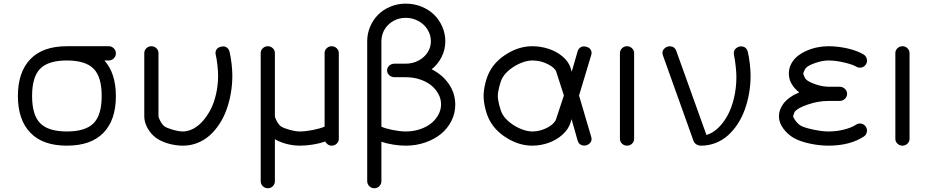

<svg xmlns="http://www.w3.org/2000/svg" viewBox="-20 -789 5024 1040"><path d="M569.3 -461.4H545.7Q607.7 -392.1 607.7 -267.3Q607.7 -139.4 540.4 -69.7Q473.1 0 342.3 0Q211.4 0 144.2 -70.3Q76.9 -140.6 76.9 -269.3Q76.9 -397.9 144.2 -468.3Q211.4 -538.6 342.3 -538.6H569.3Q585 -538.6 596.3 -527.2Q607.7 -515.9 607.7 -500Q607.7 -484.1 596.3 -472.8Q585 -461.4 569.3 -461.4ZM486.7 -417.1Q442.6 -461.4 342.3 -461.4Q241.9 -461.4 197.9 -417.1Q153.8 -372.8 153.8 -269.3Q153.8 -165.8 197.9 -121.3Q241.9 -76.9 342.3 -76.9Q442.6 -76.9 486.7 -121.3Q530.8 -165.8 530.8 -269.3Q530.8 -372.8 486.7 -417.1Z M1161.4 -380.9Q1161.4 -403.8 1157.5 -438Q1153.6 -472.2 1148.4 -493.2Q1145.3 -506.3 1150.8 -517.2Q1156.2 -528.1 1166.7 -532.7Q1177.2 -537.4 1188.8 -537.6Q1200.4 -537.8 1210.3 -530.2Q1220.2 -522.5 1223.4 -508.5Q1230 -481.2 1234.3 -444.6Q1238.5 -408 1238.5 -378.9Q1238.5 -330.6 1230.3 -283.7Q1222.2 -236.8 1206.9 -194.7Q1191.7 -152.6 1168.2 -116.9Q1144.8 -81.3 1115.6 -55.3Q1086.4 -29.3 1049.1 -14.6Q1011.7 0 970.2 0Q931.2 0 890.4 -11.8Q849.6 -23.7 823.5 -43.5Q796.4 -64 778.9 -95.6Q761.5 -127.2 761.5 -158.7V-501.5Q761.5 -516.6 772.8 -527.6Q784.2 -538.6 800 -538.6Q815.7 -538.6 827 -527.8Q838.4 -517.1 838.4 -502V-161.1Q838.4 -151.4 848.9 -132.3Q859.4 -113.3 871.1 -104.5Q884.3 -95.2 916.4 -86.1Q948.5 -76.9 970.2 -76.9Q997.3 -76.9 1024.8 -90.7Q1052.2 -104.5 1076.7 -131.3Q1101.1 -158.2 1120.1 -194.5Q1139.2 -230.7 1150.3 -279.2Q1161.4 -327.6 1161.4 -380.9Z M1741.7 -22.5Q1711.9 -12 1675 -6Q1638.2 0 1603.5 0Q1568.6 0 1531.7 -9.6Q1494.9 -19.3 1469 -35.2V192.4Q1469 208 1457.8 219.4Q1446.5 230.7 1430.7 230.7Q1414.8 230.7 1403.4 219.4Q1392.1 208 1392.1 192.4V-501.2Q1392.1 -516.6 1403.4 -527.6Q1414.8 -538.6 1430.7 -538.6Q1446.3 -538.6 1457.6 -527.8Q1469 -517.1 1469 -502V-161.1Q1469 -151.4 1479.5 -132.3Q1490 -113.3 1501.7 -104.5Q1514.9 -95.2 1548 -86.1Q1581.1 -76.9 1603.5 -76.9Q1634.5 -76.9 1674.3 -84.8Q1714.1 -92.8 1738.3 -103V-502Q1738.3 -517.1 1749.6 -527.8Q1761 -538.6 1776.6 -538.6Q1792.5 -538.6 1803.8 -527.6Q1815.2 -516.6 1815.2 -501.5V-79.8V-76.9V-36.9Q1815.2 -21.7 1803.8 -10.9Q1792.5 0 1776.6 0Q1765.1 0 1755.7 -6.5Q1746.3 -12.9 1741.7 -22.5Z M2446 -221.7Q2446 -175.3 2425.2 -134Q2404.3 -92.8 2368.5 -63.5Q2332.8 -34.2 2283.1 -17.1Q2233.4 0 2177.7 0Q2145.8 0 2110 -5.7Q2074.2 -11.5 2045.9 -21V192.4Q2045.9 208 2034.7 219.4Q2023.4 230.7 2007.6 230.7Q1991.7 230.7 1980.3 219.4Q1969 208 1969 192.4V-70.3V-75.7V-565.4Q1969 -606.9 1984.9 -644.4Q2000.7 -681.9 2028.2 -709.4Q2055.7 -736.8 2094.7 -753.1Q2133.8 -769.3 2177.7 -769.3Q2222.9 -769.3 2263.1 -753.1Q2303.2 -736.8 2331.3 -709.4Q2359.4 -681.9 2375.7 -644.4Q2392.1 -606.9 2392.1 -565.4Q2392.1 -520.5 2372.3 -480.8Q2352.5 -441.2 2318.1 -413.8Q2376.7 -384.5 2411.4 -333.9Q2446 -283.2 2446 -221.7ZM2117.9 -370.8Q2100.3 -370.8 2088.5 -381.5Q2076.7 -392.1 2076.7 -407.5Q2076.7 -422.9 2088.5 -433.5Q2100.3 -444.1 2117.9 -444.1H2177.7Q2214.4 -444.1 2245.7 -460.2Q2277.1 -476.3 2295.5 -504.3Q2314 -532.2 2314 -565.4Q2314 -600.1 2295.5 -629.4Q2277.1 -658.7 2245.7 -675.5Q2214.4 -692.4 2177.7 -692.4Q2141.1 -692.4 2110.8 -675.5Q2080.6 -658.7 2063.2 -629.5Q2045.9 -600.3 2045.9 -565.4V-102.5Q2069.3 -92.5 2108.6 -84.7Q2147.9 -76.9 2177.7 -76.9Q2218.8 -76.9 2254.9 -89Q2291 -101.1 2315.8 -121.2Q2340.6 -141.4 2354.9 -168.2Q2369.1 -195.1 2369.1 -223.9Q2369.1 -252.7 2354.9 -279.5Q2340.6 -306.4 2315.8 -326.5Q2291 -346.7 2254.9 -358.8Q2218.8 -370.8 2177.7 -370.8Z M2701.2 -171.4Q2714.8 -146.7 2743 -124.6Q2771.2 -102.5 2803.7 -89.7Q2836.2 -76.9 2863 -76.9Q2892.8 -76.9 2921.5 -87.4Q2950.2 -97.9 2968.8 -113.3Q2987.3 -128.7 2992.2 -143.8L3034.4 -272L2992.9 -400.6Q2986.3 -421.1 2947.9 -441.3Q2909.4 -461.4 2863 -461.4Q2836.2 -461.4 2803.7 -448.6Q2771.2 -435.8 2743 -413.7Q2714.8 -391.6 2701.2 -366.9Q2692.1 -350.3 2684.3 -319.5Q2676.5 -288.6 2676.5 -269.3Q2676.5 -250 2684.3 -219Q2692.1 -188 2701.2 -171.4ZM3076.9 -400.4 3108.6 -510.5Q3112.5 -524.2 3122.9 -531.4Q3133.3 -538.6 3144.8 -537.7Q3156.2 -536.9 3166.5 -531.7Q3176.8 -526.6 3181.6 -515.5Q3186.5 -504.4 3182.6 -491.2L3116.5 -271.7L3182.6 -47.1Q3189 -25.6 3173.1 -11.5Q3157.2 2.7 3136.1 -1.3Q3115 -5.4 3108.6 -28.1L3075.9 -143.8L3071 -126.5Q3059.6 -89.1 3027 -59.8Q2994.4 -30.5 2951.4 -15.3Q2908.4 0 2863 0Q2794.4 0 2729 -39.2Q2663.6 -78.4 2632.6 -136.2Q2617.9 -163.8 2608.8 -200.7Q2599.6 -237.5 2599.6 -269.3Q2599.6 -301 2608.8 -337.9Q2617.9 -374.8 2632.6 -402.3Q2663.6 -460.2 2729 -499.4Q2794.4 -538.6 2863 -538.6Q2908.4 -538.6 2951.7 -524.5Q2994.9 -510.5 3028 -482.4Q3061 -454.3 3071.8 -418Z M3337.9 -501.5Q3337.9 -516.6 3349.2 -527.6Q3360.6 -538.6 3376.5 -538.6Q3392.1 -538.6 3403.4 -527.6Q3414.8 -516.6 3414.8 -501.5V-36.9Q3414.8 -21.7 3403.6 -10.9Q3392.3 0 3376.5 0Q3360.6 0 3349.2 -10.9Q3337.9 -21.7 3337.9 -36.9Z M3968.8 -373Q3968.8 -397 3964.7 -433Q3960.7 -469 3955.6 -491.2Q3953.4 -501.2 3955.7 -510Q3958 -518.8 3963.6 -524.4Q3969.2 -530 3976.8 -533.9Q3984.4 -537.8 3992.8 -537.8Q4001.2 -537.8 4008.7 -535.3Q4016.1 -532.7 4022.1 -525.8Q4028.1 -518.8 4030.5 -508.5Q4037.1 -481.2 4041.4 -444.6Q4045.7 -408 4045.7 -378.9Q4045.7 -330.6 4037.5 -283.7Q4029.3 -236.8 4014 -194.7Q3998.8 -152.6 3975.3 -116.9Q3951.9 -81.3 3922.7 -55.3Q3893.6 -29.3 3856.2 -14.6Q3818.8 0 3777.3 0Q3762.9 0 3751.8 -7.2Q3740.7 -14.4 3736.8 -25.1L3570.6 -489.7Q3563.2 -511 3578.4 -525.9Q3593.5 -540.8 3614.7 -537.7Q3636 -534.7 3643.6 -512.2L3806.6 -57.9Q3837.9 -66.7 3866.9 -93.1Q3896 -119.6 3918.7 -159.5Q3941.4 -199.5 3955.1 -255.2Q3968.8 -311 3968.8 -373Z M4309.3 -288.6Q4284.2 -307.4 4268.6 -333.5Q4252.9 -359.6 4252.9 -390.9Q4252.9 -419.2 4266 -443.7Q4279.1 -468.3 4300.7 -485.4Q4322.3 -502.4 4350.2 -514.6Q4378.2 -526.9 4408.1 -532.7Q4438 -538.6 4467.5 -538.6Q4519 -538.6 4571.8 -526.4Q4624.5 -514.2 4658 -493.7Q4671.4 -485.4 4675.2 -469.8Q4679 -454.3 4670.7 -440.9Q4662.4 -427.2 4647 -423.5Q4631.6 -419.7 4617.9 -428Q4598.4 -439.9 4551.6 -450.7Q4504.9 -461.4 4467.5 -461.4Q4435.3 -461.4 4397 -448.2Q4358.6 -435.1 4345.7 -421.4Q4341.8 -417.2 4336.4 -405.4Q4331.1 -393.6 4331.1 -390.4Q4331.1 -387.2 4336.4 -375.4Q4341.8 -363.5 4345.7 -359.4Q4358.6 -345.7 4397 -332.5Q4435.3 -319.3 4467.5 -319.3H4527.1Q4544.4 -319.3 4556.4 -308Q4568.4 -296.6 4568.4 -280.8Q4568.4 -264.9 4556.4 -253.5Q4544.4 -242.2 4527.1 -242.2H4467.5Q4412.1 -242.2 4356.2 -223Q4300.3 -203.9 4285.4 -184.3Q4283.2 -181.6 4279.8 -171.9Q4276.4 -162.1 4276.1 -159.7Q4276.4 -152.1 4289.7 -134.2Q4303 -116.2 4320.3 -106.7Q4342 -95.9 4388.1 -86.4Q4434.1 -76.9 4467.5 -76.9Q4511.7 -76.9 4552 -87.2Q4592.3 -97.4 4616.5 -113.5Q4629.6 -122.3 4645.3 -119.3Q4660.9 -116.2 4669.7 -103Q4678.5 -89.8 4675.4 -74.1Q4672.4 -58.3 4659.2 -49.6Q4624 -25.9 4575.1 -12.9Q4526.1 0 4467.5 0Q4419.2 0 4366.6 -11.2Q4314 -22.5 4281.2 -40.8Q4246.8 -60.3 4223 -92.5Q4199.2 -124.8 4199.2 -158.7Q4199.2 -194.3 4222.7 -226.3Q4250 -263.7 4309.3 -288.6Z M4829.8 -501.5Q4829.8 -516.6 4841.2 -527.6Q4852.5 -538.6 4868.4 -538.6Q4884 -538.6 4895.4 -527.6Q4906.7 -516.6 4906.7 -501.5V-36.9Q4906.7 -21.7 4895.5 -10.9Q4884.3 0 4868.4 0Q4852.5 0 4841.2 -10.9Q4829.8 -21.7 4829.8 -36.9Z"/></svg>

Font: Tecnico
Style: Grueso
Weight: 700
Version: Version 1.3